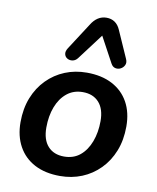

<svg xmlns="http://www.w3.org/2000/svg" viewBox="-87 -841 750 918"><g transform="rotate(10 288.0 -382.0)"><path d="M267 10Q195 10 143.5 -17Q92 -44 64.5 -94Q37 -144 37 -211Q37 -277 58 -330Q79 -383 116.5 -421Q154 -459 203 -479Q252 -499 309 -499Q381 -499 432.5 -472Q484 -445 511.5 -395.5Q539 -346 539 -278Q539 -212 518 -159Q497 -106 459.5 -68Q422 -30 373 -10Q324 10 267 10ZM270 -85Q316 -85 347.5 -111Q379 -137 396 -182Q413 -227 413 -282Q413 -341 384.5 -372.5Q356 -404 306 -404Q261 -404 229 -378Q197 -352 180 -307.5Q163 -263 163 -207Q163 -148 191.5 -116.5Q220 -85 270 -85ZM481 -597Q489 -580 483 -567Q477 -554 464.5 -547.5Q452 -541 438.5 -544Q425 -547 417 -562L350 -686L255 -560Q245 -547 231 -544.5Q217 -542 205.5 -548.5Q194 -555 191 -568Q188 -581 198 -597L282 -727Q296 -750 314.5 -762Q333 -774 356 -774Q379 -774 396 -762.5Q413 -751 423 -728Z"/></g></svg>

Font: Nunito ExtraLight
Style: Italic
Weight: 200
Italic angle: -9°
Designer: Vernon Adams
Foundry: Vernon Adams
Version: Version 3.602